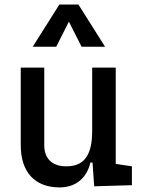

<svg xmlns="http://www.w3.org/2000/svg" viewBox="-20 -815 626 845"><path d="M242.2 9.8C311.5 9.8 361.3 -29.3 377.9 -99.6H387.2L394.5 4.9L560.5 0V-83L489.3 -93.8V-517.6H385.7V-239.3C385.7 -126.5 346.7 -83 271.5 -83C210.4 -83 174.8 -116.2 174.8 -175.8V-517.6H71.3V-175.8C71.3 -57.6 133.3 9.8 242.2 9.8ZM124 -609.4H227.5L283.2 -719.7L338.9 -609.4H442.4L325.2 -794.9H241.2Z"/></svg>

Font: Cascadia Code PL
Style: Regular
Weight: 400
Monospace: yes
Designer: Aaron Bell
Foundry: Saja Typeworks
Version: Version 2404.023